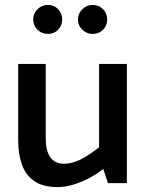

<svg xmlns="http://www.w3.org/2000/svg" viewBox="-20 -745 594 781"><path d="M383 -485V-146Q363 -130 339.5 -114.5Q316 -99 291 -89Q266 -79 241 -79Q202 -79 184 -106Q166 -133 166 -181V-485H54V-173Q54 -119 69 -76Q84 -33 119 -8.5Q154 16 215 16Q244 16 276.5 6.5Q309 -3 341 -19.5Q373 -36 400 -58L419 0H496V-485ZM175 -607Q200 -607 216.5 -624Q233 -641 233 -666Q233 -690 216.5 -707.5Q200 -725 175 -725Q150 -725 132.5 -707.5Q115 -690 115 -666Q115 -641 132.5 -624Q150 -607 175 -607ZM356 -607Q382 -607 399 -624Q416 -641 416 -666Q416 -690 399 -707.5Q382 -725 356 -725Q333 -725 315 -707.5Q297 -690 297 -666Q297 -641 315 -624Q333 -607 356 -607Z"/></svg>

Font: Catamaran Thin SemiBold
Style: Regular
Weight: 600
Version: Version 2.000